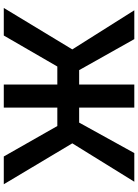

<svg xmlns="http://www.w3.org/2000/svg" viewBox="126 -874 747 1040"><g transform="rotate(90 500.0 -353.5)"><path d="M562.5 -408.2H643.6L808.6 -707H963.9L755.9 -371.1L977.5 0H827.1L662.1 -290H562.5V0H437.5V-290H339.8L171.9 0H22.5L247.1 -371.1L35.2 -707H191.4L359.4 -408.2H437.5V-707H562.5Z"/></g></svg>

Font: Pretendard SemiBold
Style: Regular
Weight: 600
Designer: Base glyphs from Inter by Rasmus Andersson; Hangeul glyphs from Noto Sans CJK(Source Han Sans) by Jang Soo-young and Kan
Foundry: Kil Hyung-jin
Version: Version 1.309